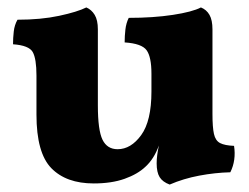

<svg xmlns="http://www.w3.org/2000/svg" viewBox="-20 -487 670 516"><path d="M232 6Q158 6 118 -35Q78 -76 78 -179V-284Q78 -329 68 -347Q58 -365 15 -368Q15 -385 17 -402.5Q19 -420 27 -434Q90 -434 139 -444.5Q188 -455 212 -467Q226 -461 234.5 -447Q243 -433 243 -408V-204Q243 -137 255.5 -111.5Q268 -86 296 -86Q332 -86 359.5 -124Q387 -162 387 -241V-289Q387 -334 374 -352Q361 -370 315 -373Q315 -390 317 -407.5Q319 -425 326 -439Q392 -439 444.5 -447Q497 -455 520 -467Q535 -461 543 -447Q551 -433 551 -408V-181Q551 -145 555 -127Q559 -109 571.5 -102.5Q584 -96 609 -95Q612 -76 609.5 -58Q607 -40 599 -24Q558 -23 515.5 -15Q473 -7 436 9Q417 2 409 -11Q401 -24 401 -48Q401 -68 407 -96Q394 -60 371 -39Q350 -19 315 -6.5Q280 6 232 6Z"/></svg>

Font: Vollkorn ExtraBold
Style: Regular
Weight: 800
Designer: Friedrich Althausen
Foundry: Friedrich Althausen
Version: Version 5.000; ttfautohint (v1.8.3)